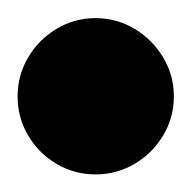

<svg xmlns="http://www.w3.org/2000/svg" viewBox="-57 -888 215 215"><path d="M-37.3 -780Q-37.3 -756.3 -25.5 -736.3Q-13.7 -716.3 6.3 -704.5Q26.3 -692.7 50 -692.7Q73.7 -692.7 93.7 -704.5Q113.7 -716.3 125.7 -736.3Q137.7 -756.3 137.7 -780Q137.7 -803.7 125.7 -823.7Q113.7 -843.7 93.7 -855.7Q73.7 -867.7 50 -867.7Q26.3 -867.7 6.3 -855.7Q-13.7 -843.7 -25.5 -823.7Q-37.3 -803.7 -37.3 -780Z"/></svg>

Font: Linefont Thin
Style: Regular
Weight: 100
Monospace: yes
Version: Version 3.002;gftools[0.9.33]